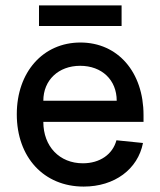

<svg xmlns="http://www.w3.org/2000/svg" viewBox="-20 -673 592 709"><path d="M289 16C403 16 489 -48 508 -145L410 -155C396 -103 349 -70 286 -70C200 -70 140 -132 140 -223H510V-248C510 -407 415 -516 277 -516C139 -516 42 -407 42 -251C42 -92 142 16 289 16ZM411 -301H140C140 -377 196 -430 276 -430C356 -430 411 -378 411 -301ZM124 -577H429V-653H124Z"/></svg>

Font: Uncut Sans Medium
Style: Regular
Weight: 500
Designer: Kasper Nordkvist
Foundry: UNCUT.wtf
Version: Version 1.304;Glyphs 3.2 (3246)